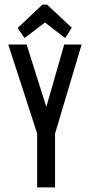

<svg xmlns="http://www.w3.org/2000/svg" viewBox="-20 -817 390 837"><path d="M142 0V-235L16 -623H96L182 -351L260 -623H336L220 -235V0ZM87 -651 57 -695 165 -797H185L293 -696L264 -651L176 -719Z"/></svg>

Font: Inconsolata ExtraCondensed SemiBold
Style: Regular
Weight: 600
Width: 2
Monospace: yes
Designer: Raph Levien, Cyreal, Brenton Simpson
Foundry: Raph Levien, Cyreal, Google
Version: Version 3.001; ttfautohint (v1.8.2.53-6de2)